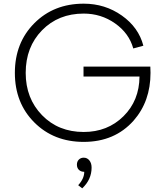

<svg xmlns="http://www.w3.org/2000/svg" viewBox="-20 -748 901 1046"><path d="M740 -331H435V-385H799Q800 -368 800 -351Q800 -196 708 -91Q605 25 436 25Q273 25 167 -81Q61 -187 61 -351Q61 -515 167 -621.5Q273 -728 436 -728Q552 -728 643.5 -663.5Q735 -599 761 -499L706 -484Q683 -567 607 -620.5Q531 -674 436 -674Q298 -674 209 -583Q120 -492 120 -351Q120 -212 209 -120.5Q298 -29 436 -29Q566 -29 652.5 -114.5Q739 -200 740 -331ZM439 188Q421 188 410 177.5Q399 167 399 149Q399 132 409.5 121.5Q420 111 436 111Q455 111 467 126Q479 141 479 165Q479 230 428 278L406 261Q439 225 439 188Z"/></svg>

Font: Metropolitano Light
Style: Regular
Weight: 300
Designer: Fonts by Alex Slobzheninov & Chris M. Simpson / Changes by Cristiano Sobral
Foundry: Fonts by Alex Slobzheninov & Chris M. Simpson / Changes by Cristiano Sobral
Version: Version 1.00;August 30, 2020;FontCreator 13.0.0.2681 64-bit